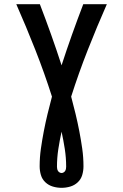

<svg xmlns="http://www.w3.org/2000/svg" viewBox="-20 -690 590 920"><path d="M275 210Q254 210 233.5 204Q213 198 197.5 183.5Q182 169 176 148.5Q170 128 170 107Q170 64 176 22Q182 -20 190 -61.5Q198 -103 208 -144.5Q218 -186 229 -227Q193 -340 149.5 -450.5Q106 -561 58 -670H171Q199 -597 225 -524Q251 -451 275 -377Q299 -451 325 -524Q351 -597 379 -670H492Q444 -561 400.5 -450.5Q357 -340 321 -227Q332 -186 342 -144.5Q352 -103 360 -61.5Q368 -20 374 22Q380 64 380 107Q380 128 374 148.5Q368 169 352.5 183.5Q337 198 316.5 204Q296 210 275 210ZM275 139Q280 139 285 136Q290 133 292.5 128.5Q295 124 296 119Q297 114 297 109Q297 66 290.5 24Q284 -18 275 -59Q266 -18 259.5 24Q253 66 253 109Q253 114 254 119Q255 124 257.5 128.5Q260 133 265 136Q270 139 275 139Z"/></svg>

Font: Lode Term
Style: Bold
Weight: 700
Monospace: yes
Designer: Belleve Invis
Foundry: Belleve Invis
Version: Version 29.2.0